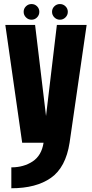

<svg xmlns="http://www.w3.org/2000/svg" viewBox="-20 -724 468 974"><path d="M92.5 0 7 -597.5H158L213.5 -135.5L268.5 -597.5H419.5L333 0Q313.5 125.5 238.5 178.2Q163.5 231 37.5 231V125Q100 125 145.5 95Q191 65 201 0ZM284 -624Q267.5 -624 255.8 -635.8Q244 -647.5 244 -664Q244 -680.5 255.8 -692Q267.5 -703.5 284 -703.5Q300.5 -703.5 312.2 -692Q324 -680.5 324 -664Q324 -647.5 312.2 -635.8Q300.5 -624 284 -624ZM140 -624Q123.5 -624 111.8 -635.8Q100 -647.5 100 -664Q100 -680.5 111.8 -692Q123.5 -703.5 140 -703.5Q156.5 -703.5 168 -692Q179.5 -680.5 179.5 -664Q179.5 -647.5 168 -635.8Q156.5 -624 140 -624Z"/></svg>

Font: Anybody Condensed Regular
Style: Bold
Weight: 700
Width: 3
Designer: Tyler Finck
Foundry: Etcetera Type Company
Version: Version 1.010; ttfautohint (v1.8.3) -l 8 -r 50 -G 200 -x 14 